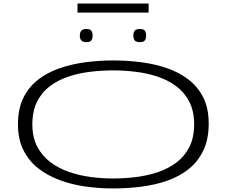

<svg xmlns="http://www.w3.org/2000/svg" viewBox="-20 -1050 1274 1080"><path d="M616 10Q537 10 459.5 -1Q382 -12 314 -37.5Q246 -63 193.5 -104.5Q141 -146 111 -207Q81 -268 81 -351Q81 -436 110.5 -497.5Q140 -559 192 -600Q244 -641 312 -665Q380 -689 458 -699.5Q536 -710 616 -710Q696 -710 773.5 -700Q851 -690 919.5 -666.5Q988 -643 1041 -602Q1094 -561 1124 -500.5Q1154 -440 1154 -355Q1154 -267 1124 -204Q1094 -141 1042 -99.5Q990 -58 922 -34Q854 -10 775.5 0Q697 10 616 10ZM616 -46Q680 -46 744.5 -54Q809 -62 867.5 -81.5Q926 -101 972 -135.5Q1018 -170 1045 -223Q1072 -276 1072 -350Q1072 -425 1045 -477.5Q1018 -530 972 -564.5Q926 -599 867.5 -618.5Q809 -638 744.5 -646Q680 -654 616 -654Q553 -654 489 -646.5Q425 -639 366 -619.5Q307 -600 261 -565.5Q215 -531 188.5 -478Q162 -425 162 -350Q162 -278 189 -226Q216 -174 262 -139Q308 -104 366.5 -83.5Q425 -63 489.5 -54.5Q554 -46 616 -46ZM767 -813Q745 -813 737.5 -823Q730 -833 730 -850Q730 -867 737.5 -877Q745 -887 767 -887Q788 -887 795 -877Q802 -867 802 -850Q802 -833 795 -823Q788 -813 767 -813ZM466 -813Q445 -813 437 -823Q429 -833 429 -850Q429 -867 437 -877Q445 -887 466 -887Q487 -887 494 -877Q501 -867 501 -850Q501 -833 494 -823Q487 -813 466 -813ZM416 -979V-1030H816V-979Z"/></svg>

Font: Georama ExtraExtended Light
Style: Regular
Weight: 300
Width: 8
Designer: Jean-Baptiste Levee
Foundry: Production Type
Version: Version 1.000